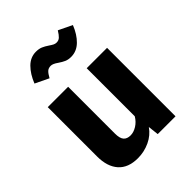

<svg xmlns="http://www.w3.org/2000/svg" viewBox="-226 -914 1053 1053"><g transform="rotate(-45 300.0 -387.5)"><path d="M228 -168Q228 -131 241.5 -115.5Q255 -100 282 -100Q306 -100 331 -115.5Q356 -131 372 -158V-531H530V0H392L385 -62Q359 -24 315 -3.5Q271 17 222 17Q147 17 108.5 -26.5Q70 -70 70 -148V-531H228ZM283 -662Q258 -680 242 -680Q224 -680 213 -670Q202 -660 189 -636L110 -674Q131 -727 163.5 -759.5Q196 -792 239 -792Q262 -792 278.5 -785Q295 -778 314 -765Q327 -756 336 -751.5Q345 -747 355 -747Q371 -747 382 -757Q393 -767 407 -790L486 -752Q465 -699 432 -667Q399 -635 356 -635Q334 -635 318 -642Q302 -649 283 -662Z"/></g></svg>

Font: Fira Mono
Style: Bold
Weight: 700
Monospace: yes
Designer: Carrois Corporate & Edenspiekermann AG
Foundry: Carrois Corporate GbR & Edenspiekermann AG
Version: Version 3.206